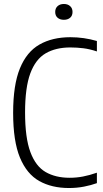

<svg xmlns="http://www.w3.org/2000/svg" viewBox="-20 -936 517 965"><path d="M326.5 9Q240 9 177.2 -26.2Q114.5 -61.5 80.2 -144Q46 -226.5 46 -369Q46 -508.5 80 -592Q114 -675.5 178.5 -712.2Q243 -749 334 -749Q401.5 -749 467 -730V-677.5Q431 -689.5 398.8 -693.5Q366.5 -697.5 333.5 -697.5Q260 -697.5 209.2 -667.8Q158.5 -638 132.2 -566.8Q106 -495.5 106 -371Q106 -243 132.8 -171.5Q159.5 -100 209.5 -71.2Q259.5 -42.5 330 -42.5Q364.5 -42.5 397 -48.8Q429.5 -55 467 -68V-15.5Q438 -5 402.2 2Q366.5 9 326.5 9ZM301 -836.5Q281.5 -836.5 269.5 -846.8Q257.5 -857 257.5 -876Q257.5 -894.5 269.5 -905.2Q281.5 -916 301 -916Q320.5 -916 332.5 -905.2Q344.5 -894.5 344.5 -876Q344.5 -857 332.5 -846.8Q320.5 -836.5 301 -836.5Z"/></svg>

Font: Encode Sans Condensed Condensed Light
Style: Regular
Weight: 300
Width: 3
Designer: Multiple Designers
Foundry: Impallari Type
Version: Version 3.000; ttfautohint (v1.8.3) -l 8 -r 50 -G 200 -x 14 